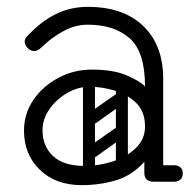

<svg xmlns="http://www.w3.org/2000/svg" viewBox="-20 -530 573 560"><path d="M403 -24Q403 -29 406 -34Q409 -39 413 -43Q415 -45 420.5 -46.5Q426 -48 437 -48H488Q500 -48 507 -41Q513 -36 513 -24Q513 -13 507 -7Q500 0 488 0H437Q416 0 412 -7Q405 -11 403 -24ZM218 10Q143 10 96.5 -34.5Q50 -79 50 -149Q50 -198 77 -238Q104 -278 149.5 -302.5Q195 -327 248 -327Q309 -327 347.5 -311Q386 -295 403 -278Q403 -379 358 -418.5Q313 -458 236 -458Q199 -458 165.5 -439.5Q132 -421 110 -400Q99 -389 92.5 -385Q86 -381 80 -381Q67 -381 58 -393Q52 -401 52 -409Q52 -417 60 -425Q99 -467 142 -488.5Q185 -510 236 -510Q340 -510 398 -454Q456 -398 456 -300V-26Q456 0 428 0Q401 0 401 -26V-58Q365 -18 318 -4Q271 10 218 10ZM228 -46Q268 -46 308.5 -59Q349 -72 376 -98Q403 -124 403 -161Q403 -204 378 -229Q353 -254 315.5 -265.5Q278 -277 241 -277Q208 -277 176.5 -259Q145 -241 124.5 -212Q104 -183 104 -150Q104 -104 134.5 -75Q165 -46 228 -46ZM235 -78Q225 -93 239 -102L316 -156Q331 -166 340 -152Q351 -137 337 -128L260 -73Q254 -69 247 -70Q240 -71 235 -78ZM235 -176Q225 -191 239 -200L316 -254Q331 -264 340 -250Q351 -235 337 -226L260 -171Q254 -167 247 -168Q240 -169 235 -176ZM335 -17Q318 -17 318 -34V-287Q318 -304 335 -304Q353 -304 353 -288V-35Q353 -17 335 -17ZM239 -17Q222 -17 222 -34V-287Q222 -304 239 -304Q257 -304 257 -288V-35Q257 -17 239 -17Z"/></svg>

Font: Agu Display Uzo
Style: Regular
Weight: 400
Version: Version 1.103